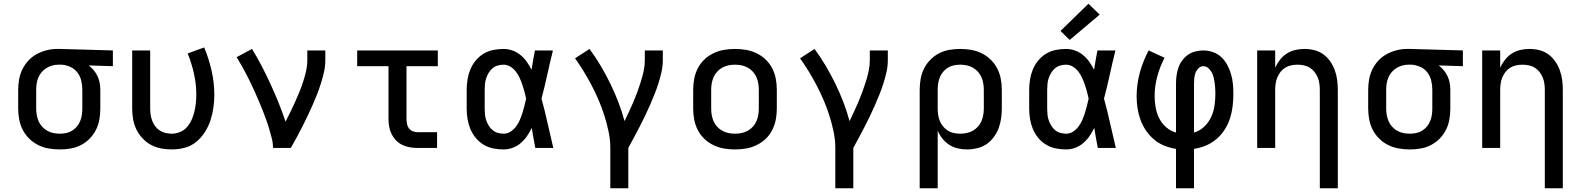

<svg xmlns="http://www.w3.org/2000/svg" viewBox="-20 -789 8440 1024"><path d="M299 8Q270 8 240.5 3Q211 -2 184.5 -15Q158 -28 136.5 -49Q115 -70 101.5 -96Q88 -122 82.5 -151.5Q77 -181 77 -210V-310Q77 -338 82 -366Q87 -394 99.5 -419.5Q112 -445 131.5 -466Q151 -487 176 -500.5Q201 -514 228.5 -521Q256 -528 284 -528Q288 -528 292 -528Q296 -528 300 -528L582 -520V-436L453 -440Q468 -429 480 -414.5Q492 -400 500 -383Q508 -366 511.5 -347.5Q515 -329 515 -310V-210Q515 -181 510 -152Q505 -123 492 -97Q479 -71 458.5 -50Q438 -29 412 -15.5Q386 -2 357 3Q328 8 299 8ZM299 -76Q316 -76 333 -79.5Q350 -83 364.5 -92Q379 -101 390 -114Q401 -127 407.5 -143Q414 -159 416.5 -176Q419 -193 419 -210V-310Q419 -334 413.5 -358Q408 -382 393.5 -401.5Q379 -421 356.5 -431.5Q334 -442 310 -444H300Q298 -444 296 -444Q294 -444 291 -444Q275 -444 258.5 -439.5Q242 -435 227.5 -426Q213 -417 202 -404Q191 -391 184.5 -375.5Q178 -360 175.5 -343.5Q173 -327 173 -310V-210Q173 -193 176 -175.5Q179 -158 186 -142Q193 -126 205 -113Q217 -100 232 -91.5Q247 -83 264.5 -79.5Q282 -76 299 -76Z M896 8Q867 8 838.5 2.5Q810 -3 785 -16.5Q760 -30 740 -51.5Q720 -73 707.5 -98.5Q695 -124 690 -152.5Q685 -181 685 -210V-520H781V-210Q781 -193 783.5 -176.5Q786 -160 792 -144.5Q798 -129 808 -115.5Q818 -102 832 -93Q846 -84 862.5 -80Q879 -76 896 -76Q918 -76 940 -85Q962 -94 977 -111Q992 -128 1001.5 -149Q1011 -170 1016.5 -192.5Q1022 -215 1024.5 -238Q1027 -261 1027 -284Q1027 -340 1014.5 -396Q1002 -452 981 -504L1069 -536Q1094 -476 1108.5 -412Q1123 -348 1123 -283Q1123 -249 1118 -214Q1113 -179 1102 -146Q1091 -113 1072 -83.5Q1053 -54 1026 -32Q999 -10 965 -1Q931 8 896 8Z M1436 0Q1436 -26 1429.5 -51.5Q1423 -77 1415.5 -102.5Q1408 -128 1399 -152.5Q1390 -177 1380.5 -201.5Q1371 -226 1360.5 -250Q1350 -274 1339.5 -298Q1329 -322 1317.5 -345.5Q1306 -369 1294 -392.5Q1282 -416 1269 -438.5Q1256 -461 1242 -484L1324 -528Q1352 -483 1376.5 -435.5Q1401 -388 1423.5 -339Q1446 -290 1466 -240.5Q1486 -191 1503 -140Q1516 -166 1529 -192.5Q1542 -219 1554 -245.5Q1566 -272 1577 -299Q1588 -326 1597 -354Q1606 -382 1612.5 -410.5Q1619 -439 1619 -468V-520H1715V-468Q1715 -436 1708 -405Q1701 -374 1691.5 -344Q1682 -314 1670.5 -284.5Q1659 -255 1646 -226Q1633 -197 1619.5 -168.5Q1606 -140 1591.5 -111.5Q1577 -83 1562 -55.5Q1547 -28 1531 0Z M2207 0Q2186 0 2165.5 -3.5Q2145 -7 2126 -16Q2107 -25 2092.5 -40Q2078 -55 2068.5 -74Q2059 -93 2055.5 -113.5Q2052 -134 2052 -155V-436H1885V-520H2315V-436H2148V-155Q2148 -142 2150.5 -128.5Q2153 -115 2161 -104.5Q2169 -94 2181.5 -89Q2194 -84 2207 -84H2311V0Z M2666 8Q2638 8 2610.5 2.5Q2583 -3 2559 -17.5Q2535 -32 2517 -54Q2499 -76 2488.5 -101.5Q2478 -127 2473.5 -154.5Q2469 -182 2469 -210V-310Q2469 -338 2473.5 -365.5Q2478 -393 2488.5 -418.5Q2499 -444 2517 -466Q2535 -488 2559 -502.5Q2583 -517 2610.5 -522.5Q2638 -528 2666 -528Q2690 -528 2713.5 -519.5Q2737 -511 2756 -495.5Q2775 -480 2789.5 -459.5Q2804 -439 2815 -417Q2819 -443 2823.5 -468.5Q2828 -494 2833 -520H2929Q2913 -456 2899 -391.5Q2885 -327 2868 -263Q2886 -198 2900.5 -132Q2915 -66 2931 0H2835Q2830 -27 2825 -53.5Q2820 -80 2816 -107Q2805 -84 2791 -63.5Q2777 -43 2758 -26.5Q2739 -10 2715 -1Q2691 8 2666 8ZM2666 -76Q2686 -76 2703 -87Q2720 -98 2732 -114Q2744 -130 2752 -148.5Q2760 -167 2766 -186Q2772 -205 2777 -224.5Q2782 -244 2786 -263Q2782 -282 2777 -301Q2772 -320 2765.5 -338.5Q2759 -357 2751 -374.5Q2743 -392 2731 -407.5Q2719 -423 2702 -433.5Q2685 -444 2666 -444Q2650 -444 2634.5 -439.5Q2619 -435 2607 -425Q2595 -415 2586.5 -401Q2578 -387 2573 -372Q2568 -357 2566.5 -341.5Q2565 -326 2565 -310V-210Q2565 -194 2566.5 -178.5Q2568 -163 2573 -148Q2578 -133 2586.5 -119Q2595 -105 2607 -95Q2619 -85 2634.5 -80.5Q2650 -76 2666 -76Z M3235 215V0Q3235 -43 3226 -86Q3217 -129 3204 -170.5Q3191 -212 3174 -252Q3157 -292 3137 -330.5Q3117 -369 3094.5 -406Q3072 -443 3047 -478L3124 -528Q3156 -485 3183.5 -438.5Q3211 -392 3234.5 -344Q3258 -296 3277.5 -245.5Q3297 -195 3311 -143Q3323 -169 3335.5 -195Q3348 -221 3359 -247.5Q3370 -274 3380 -301Q3390 -328 3398.5 -355.5Q3407 -383 3413 -411Q3419 -439 3419 -468V-520H3515V-468Q3515 -436 3508 -405Q3501 -374 3491.5 -344Q3482 -314 3470 -284.5Q3458 -255 3445.5 -226Q3433 -197 3419 -168.5Q3405 -140 3390.5 -111.5Q3376 -83 3361 -55.5Q3346 -28 3331 0V215Z M3900 8Q3870 8 3841 3Q3812 -2 3785 -15Q3758 -28 3736.5 -48.5Q3715 -69 3701.5 -95.5Q3688 -122 3682.5 -151Q3677 -180 3677 -210V-310Q3677 -340 3682.5 -369Q3688 -398 3701.5 -424.5Q3715 -451 3736.5 -471.5Q3758 -492 3785 -505Q3812 -518 3841 -523Q3870 -528 3900 -528Q3930 -528 3959 -523Q3988 -518 4015 -505Q4042 -492 4063.5 -471.5Q4085 -451 4098.5 -424.5Q4112 -398 4117.5 -369Q4123 -340 4123 -310V-210Q4123 -180 4117.5 -151Q4112 -122 4098.5 -95.5Q4085 -69 4063.5 -48.5Q4042 -28 4015 -15Q3988 -2 3959 3Q3930 8 3900 8ZM3900 -76Q3918 -76 3935 -79.5Q3952 -83 3967.5 -91.5Q3983 -100 3995 -113Q4007 -126 4014 -142Q4021 -158 4024 -175Q4027 -192 4027 -210V-310Q4027 -328 4024 -345Q4021 -362 4014 -378Q4007 -394 3995 -407Q3983 -420 3967.5 -428.5Q3952 -437 3935 -440.5Q3918 -444 3900 -444Q3882 -444 3865 -440.5Q3848 -437 3832.5 -428.5Q3817 -420 3805 -407Q3793 -394 3786 -378Q3779 -362 3776 -345Q3773 -328 3773 -310V-210Q3773 -192 3776 -175Q3779 -158 3786 -142Q3793 -126 3805 -113Q3817 -100 3832.5 -91.5Q3848 -83 3865 -79.5Q3882 -76 3900 -76Z M4435 215V0Q4435 -43 4426 -86Q4417 -129 4404 -170.5Q4391 -212 4374 -252Q4357 -292 4337 -330.5Q4317 -369 4294.5 -406Q4272 -443 4247 -478L4324 -528Q4356 -485 4383.5 -438.5Q4411 -392 4434.5 -344Q4458 -296 4477.5 -245.5Q4497 -195 4511 -143Q4523 -169 4535.5 -195Q4548 -221 4559 -247.5Q4570 -274 4580 -301Q4590 -328 4598.5 -355.5Q4607 -383 4613 -411Q4619 -439 4619 -468V-520H4715V-468Q4715 -436 4708 -405Q4701 -374 4691.5 -344Q4682 -314 4670 -284.5Q4658 -255 4645.5 -226Q4633 -197 4619 -168.5Q4605 -140 4590.5 -111.5Q4576 -83 4561 -55.5Q4546 -28 4531 0V215Z M4885 215V-310Q4885 -339 4890 -368Q4895 -397 4908 -423Q4921 -449 4941.5 -470Q4962 -491 4988 -504.5Q5014 -518 5043 -523Q5072 -528 5101 -528Q5130 -528 5159.5 -523Q5189 -518 5215.5 -505Q5242 -492 5263.5 -471Q5285 -450 5298.5 -424Q5312 -398 5317.5 -368.5Q5323 -339 5323 -310V-210Q5323 -183 5319 -156Q5315 -129 5305.5 -104Q5296 -79 5279.5 -57Q5263 -35 5241 -20Q5219 -5 5192 1.5Q5165 8 5138 8Q5113 8 5088.5 2.5Q5064 -3 5043 -16.5Q5022 -30 5006.5 -49.5Q4991 -69 4981 -92V215ZM5101 -76Q5118 -76 5135.5 -79.5Q5153 -83 5168 -91.5Q5183 -100 5195 -113Q5207 -126 5214 -142Q5221 -158 5224 -175.5Q5227 -193 5227 -210V-310Q5227 -327 5224 -344.5Q5221 -362 5214 -378Q5207 -394 5195 -407Q5183 -420 5168 -428.5Q5153 -437 5135.5 -440.5Q5118 -444 5101 -444Q5084 -444 5067 -440.5Q5050 -437 5035.5 -428Q5021 -419 5010 -406Q4999 -393 4992.5 -377Q4986 -361 4983.5 -344Q4981 -327 4981 -310V-210Q4981 -193 4983.5 -176Q4986 -159 4992.5 -143.5Q4999 -128 5010 -114.5Q5021 -101 5035.5 -92Q5050 -83 5067 -79.5Q5084 -76 5101 -76Z M5666 8Q5638 8 5610.5 2.5Q5583 -3 5559 -17.5Q5535 -32 5517 -54Q5499 -76 5488.5 -101.5Q5478 -127 5473.5 -154.5Q5469 -182 5469 -210V-310Q5469 -338 5473.5 -365.5Q5478 -393 5488.5 -418.5Q5499 -444 5517 -466Q5535 -488 5559 -502.5Q5583 -517 5610.5 -522.5Q5638 -528 5666 -528Q5690 -528 5713.5 -519.5Q5737 -511 5756 -495.5Q5775 -480 5789.5 -459.5Q5804 -439 5815 -417Q5819 -443 5823.5 -468.5Q5828 -494 5833 -520H5929Q5913 -456 5899 -391.5Q5885 -327 5868 -263Q5886 -198 5900.5 -132Q5915 -66 5931 0H5835Q5830 -27 5825 -53.5Q5820 -80 5816 -107Q5805 -84 5791 -63.5Q5777 -43 5758 -26.5Q5739 -10 5715 -1Q5691 8 5666 8ZM5666 -76Q5686 -76 5703 -87Q5720 -98 5732 -114Q5744 -130 5752 -148.5Q5760 -167 5766 -186Q5772 -205 5777 -224.5Q5782 -244 5786 -263Q5782 -282 5777 -301Q5772 -320 5765.5 -338.5Q5759 -357 5751 -374.5Q5743 -392 5731 -407.5Q5719 -423 5702 -433.5Q5685 -444 5666 -444Q5650 -444 5634.5 -439.5Q5619 -435 5607 -425Q5595 -415 5586.5 -401Q5578 -387 5573 -372Q5568 -357 5566.5 -341.5Q5565 -326 5565 -310V-210Q5565 -194 5566.5 -178.5Q5568 -163 5573 -148Q5578 -133 5586.5 -119Q5595 -105 5607 -95Q5619 -85 5634.5 -80.5Q5650 -76 5666 -76ZM5685 -576 5636 -624 5785 -769 5845 -711Z M6252 215V5Q6220 0 6190 -12Q6160 -24 6135.5 -44.5Q6111 -65 6092.5 -92Q6074 -119 6063 -149Q6052 -179 6047 -211Q6042 -243 6042 -275Q6042 -339 6059 -401.5Q6076 -464 6106 -520L6191 -481Q6166 -433 6152 -381Q6138 -329 6138 -276Q6138 -246 6143.5 -215.5Q6149 -185 6162.5 -158Q6176 -131 6199.5 -110.5Q6223 -90 6252 -82V-343Q6252 -365 6255 -386.5Q6258 -408 6265 -428.5Q6272 -449 6285 -466.5Q6298 -484 6315.5 -496.5Q6333 -509 6354.5 -514.5Q6376 -520 6397 -520Q6424 -520 6449.5 -511Q6475 -502 6494 -484Q6513 -466 6525.5 -442.5Q6538 -419 6545.5 -393.5Q6553 -368 6555.5 -341.5Q6558 -315 6558 -289Q6558 -256 6554 -222.5Q6550 -189 6540 -157.5Q6530 -126 6511.5 -97.5Q6493 -69 6468 -47.5Q6443 -26 6412 -13Q6381 0 6348 5V215ZM6348 -82Q6379 -91 6402.5 -113.5Q6426 -136 6439.5 -165Q6453 -194 6457.5 -226Q6462 -258 6462 -290Q6462 -305 6461 -319.5Q6460 -334 6458 -348.5Q6456 -363 6452.5 -377Q6449 -391 6442 -404Q6435 -417 6423.5 -426.5Q6412 -436 6397 -436Q6383 -436 6372 -425Q6361 -414 6356 -400.5Q6351 -387 6349.5 -372.5Q6348 -358 6348 -343Z M7019 215V-310Q7019 -327 7016.5 -344Q7014 -361 7007.5 -376.5Q7001 -392 6990.5 -405.5Q6980 -419 6965.5 -428Q6951 -437 6934 -440.5Q6917 -444 6900 -444Q6883 -444 6866 -440.5Q6849 -437 6834.5 -428Q6820 -419 6809.5 -405.5Q6799 -392 6792.5 -376.5Q6786 -361 6783.5 -344Q6781 -327 6781 -310V0H6685V-520H6781V-428Q6791 -450 6806.5 -470Q6822 -490 6843 -503.5Q6864 -517 6888.5 -522.5Q6913 -528 6937 -528Q6964 -528 6990 -521.5Q7016 -515 7037.5 -499.5Q7059 -484 7074.5 -461.5Q7090 -439 7099 -414Q7108 -389 7111.5 -363Q7115 -337 7115 -310V215Z M7499 8Q7470 8 7440.5 3Q7411 -2 7384.5 -15Q7358 -28 7336.5 -49Q7315 -70 7301.5 -96Q7288 -122 7282.5 -151.5Q7277 -181 7277 -210V-310Q7277 -338 7282 -366Q7287 -394 7299.5 -419.5Q7312 -445 7331.5 -466Q7351 -487 7376 -500.5Q7401 -514 7428.5 -521Q7456 -528 7484 -528Q7488 -528 7492 -528Q7496 -528 7500 -528L7782 -520V-436L7653 -440Q7668 -429 7680 -414.5Q7692 -400 7700 -383Q7708 -366 7711.5 -347.5Q7715 -329 7715 -310V-210Q7715 -181 7710 -152Q7705 -123 7692 -97Q7679 -71 7658.5 -50Q7638 -29 7612 -15.5Q7586 -2 7557 3Q7528 8 7499 8ZM7499 -76Q7516 -76 7533 -79.5Q7550 -83 7564.5 -92Q7579 -101 7590 -114Q7601 -127 7607.5 -143Q7614 -159 7616.5 -176Q7619 -193 7619 -210V-310Q7619 -334 7613.5 -358Q7608 -382 7593.5 -401.5Q7579 -421 7556.5 -431.5Q7534 -442 7510 -444H7500Q7498 -444 7496 -444Q7494 -444 7491 -444Q7475 -444 7458.5 -439.5Q7442 -435 7427.5 -426Q7413 -417 7402 -404Q7391 -391 7384.5 -375.5Q7378 -360 7375.5 -343.5Q7373 -327 7373 -310V-210Q7373 -193 7376 -175.5Q7379 -158 7386 -142Q7393 -126 7405 -113Q7417 -100 7432 -91.5Q7447 -83 7464.5 -79.5Q7482 -76 7499 -76Z M8219 215V-310Q8219 -327 8216.5 -344Q8214 -361 8207.5 -376.5Q8201 -392 8190.5 -405.5Q8180 -419 8165.5 -428Q8151 -437 8134 -440.5Q8117 -444 8100 -444Q8083 -444 8066 -440.5Q8049 -437 8034.5 -428Q8020 -419 8009.5 -405.5Q7999 -392 7992.5 -376.5Q7986 -361 7983.5 -344Q7981 -327 7981 -310V0H7885V-520H7981V-428Q7991 -450 8006.5 -470Q8022 -490 8043 -503.5Q8064 -517 8088.5 -522.5Q8113 -528 8137 -528Q8164 -528 8190 -521.5Q8216 -515 8237.5 -499.5Q8259 -484 8274.5 -461.5Q8290 -439 8299 -414Q8308 -389 8311.5 -363Q8315 -337 8315 -310V215Z"/></svg>

Font: Iosevka SS04 Medium Extended
Style: Regular
Weight: 500
Width: 7
Monospace: yes
Designer: Belleve Invis
Foundry: Belleve Invis
Version: Version 19.0.0; ttfautohint (v1.8.4)